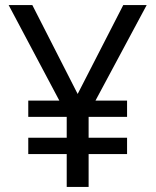

<svg xmlns="http://www.w3.org/2000/svg" viewBox="-20 -734 612 754"><path d="M285 -365 464 -714H556L355 -339H479V-275H328V-193H479V-129H328V0H242V-129H91V-193H242V-275H91V-339H213L14 -714H107Z"/></svg>

Font: Noto IKEA Latin
Style: Regular
Weight: 400
Designer: Monotype Design Team
Foundry: Monotype Imaging Inc.
Version: Version 1.0